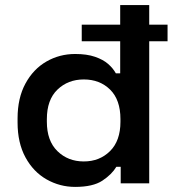

<svg xmlns="http://www.w3.org/2000/svg" viewBox="-20 -720 679 754"><path d="M275 14Q215 14 163 -15.5Q111 -45 80 -102Q49 -159 49 -239V-255Q49 -335 80 -392Q111 -449 162.5 -478.5Q214 -508 275 -508Q321 -508 353 -497Q385 -486 404.5 -469Q424 -452 435 -432H452V-700H566V0H454V-65H437Q419 -35 382 -10.5Q345 14 275 14ZM309 -86Q371 -86 412 -126.5Q453 -167 453 -242V-252Q453 -328 412.5 -368Q372 -408 309 -408Q247 -408 205.5 -368Q164 -328 164 -252V-242Q164 -167 205.5 -126.5Q247 -86 309 -86ZM301 -558V-623H638V-558Z"/></svg>

Font: Space Grotesk Light SemiBold
Style: Regular
Weight: 600
Version: Version 2.000